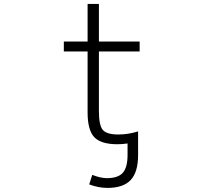

<svg xmlns="http://www.w3.org/2000/svg" viewBox="-20 -712 1040 962"><path d="M671.9 -25.4V-8.8V64.5Q671.9 150.4 634.8 189.9Q597.7 229.5 518.6 229.5Q473.6 229.5 426.8 211.9L442.4 164.1Q480.5 179.7 514.6 180.7Q571.3 180.7 595.2 153.8Q619.1 127 619.1 64.5V6.8Q592.8 10.7 568.4 10.7Q486.3 10.7 452.6 -24.4Q418.9 -59.6 418.9 -149.4V-454.1H299.8V-503.9H418.9V-692.4H475.6V-503.9H679.7V-454.1H475.6V-155.3Q475.6 -83 495.6 -60.5Q515.6 -38.1 573.2 -38.1Q622.1 -38.1 671.9 -53.7Z"/></svg>

Font: GenEi Gothic M Light
Style: Regular
Weight: 300
Designer: o_tamon (Modified); [Source Han Sans]
Ryoko NISHIZUKA  (kana & ideographs); Paul D. Hunt (Latin, Greek & Cyrillic); Wenl
Version: Version 1.1a;Original Version 1.004